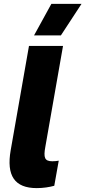

<svg xmlns="http://www.w3.org/2000/svg" viewBox="-20 -956 439 987"><path d="M169 11C202 11 234 6 259 -1L282 -130C271 -128 260 -127 249 -127C209 -127 203 -146 213 -201L304 -720H129L35 -184C12 -53 55 11 169 11ZM399 -936H244L155 -774H293Z"/></svg>

Font: Fixel Display ExtraBold
Style: Italic
Weight: 800
Italic angle: -10°
Designer: AlfaBravo + MacPaw
Foundry: Kyrylo Tkachov, Marchela Mozhyna, Serhii Makarenko, Maria Weinstein, Zakhar Kryvoshyya
Version: Version 1.210;Glyphs 3.2 (3217)